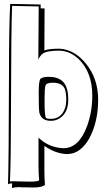

<svg xmlns="http://www.w3.org/2000/svg" viewBox="-20 -756 522 982"><path d="M207 -10V115Q207 155 210 189Q196 203 150 203Q118 203 103 202H104Q100 202 92 202Q83 201 79 201Q56 201 41 206Q41 190 42 182Q30 182 21 186Q25 74 26 -391Q26 -617 32 -736L188 -733V-713H208Q208 -587 207 -500V-498Q229 -507 284 -507Q361 -503 420 -430Q482 -354 482 -246Q482 -133 437 -49Q392 31 325 32Q265 31 207 -10ZM177 91V-52Q225 -6 290 1Q298 2 305 2Q384 2 426 -113Q452 -186 452 -266Q452 -387 382 -454Q339 -495 284 -497Q221 -497 199 -482Q184 -470 176 -451Q178 -685 178 -723L42 -726Q37 -624 36 -166Q36 48 31 172Q35 171 48 171Q58 171 83 172Q116 173 132 173Q175 173 180 166Q177 129 177 91ZM323 -299Q329 -278 329 -246Q329 -177 283 -150Q264 -138 240 -138Q191 -138 181 -181Q178 -198 178 -284Q178 -342 187 -353Q198 -363 230 -363Q297 -363 318 -314Q321 -306 323 -299ZM313 -296V-297Q301 -333 250 -333Q218 -333 213 -319Q208 -306 208 -253V-227Q208 -169 215 -152Q224 -148 240 -148Q294 -148 313 -204Q319 -224 319 -246Q319 -276 313 -296Z"/></svg>

Font: Londrina Shadow
Style: Regular
Weight: 400
Designer: Marcelo Magalhaes
Foundry: Marcelo Magalhães
Version: Version 1.001 2011